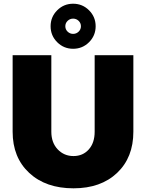

<svg xmlns="http://www.w3.org/2000/svg" viewBox="-20 -998 785 1032"><path d="M287.4 -942.6Q322.8 -978 373 -978Q423.3 -978 458.7 -942.6Q494.1 -907.2 494.1 -856.9Q494.1 -806.6 458.7 -771.2Q423.3 -735.8 373 -735.8Q322.8 -735.8 287.4 -771.2Q252 -806.6 252 -856.9Q252 -907.2 287.4 -942.6ZM402.6 -886Q390.1 -897.9 373 -897.9Q356 -897.9 343.5 -886Q331.1 -874 331.1 -856.9Q331.1 -839.8 343.5 -827.9Q356 -815.9 373 -815.9Q390.1 -815.9 402.6 -827.9Q415 -839.8 415 -856.9Q415 -874 402.6 -886ZM255.9 -290Q255.9 -231.4 290 -195.3Q324.2 -159.2 375 -159.2Q425.3 -159.2 457 -194.6Q488.8 -230 488.8 -290V-701.2H696.8V-290Q696.8 -151.4 609.4 -68.6Q522 14.2 375 14.2Q226.1 14.2 137 -68.6Q47.9 -151.4 47.9 -290V-701.2H255.9Z"/></svg>

Font: Montserrat-Arabic ExtraBold
Style: Regular
Weight: 800
Designer: Mohamed Gaber
Foundry: Kief Type Foundry
Version: Version 5.008;PS 005.008;hotconv 1.0.88;makeotf.lib2.5.64775